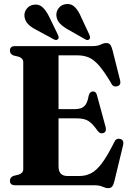

<svg xmlns="http://www.w3.org/2000/svg" viewBox="-20 -932 654 966"><path d="M30 -677.5Q30 -700 55.5 -700H446Q471 -700 486.5 -707.8Q502 -715.5 515 -715.5Q527.5 -715.5 534.2 -707.5Q541 -699.5 546 -680L584.5 -527Q590 -503.5 569.5 -498Q548 -492.5 538.5 -515Q504 -573 477.8 -602.8Q451.5 -632.5 426.5 -643Q401.5 -653.5 370.5 -653.5H274.5V-383H357Q388.5 -383 404.2 -397.8Q420 -412.5 426.5 -452Q432.5 -471.5 447.5 -472Q463.5 -472.5 468 -452.5L511.5 -292.5Q517 -268.5 500 -262.5Q483.5 -257 471.5 -273.5Q445 -311 424 -323.8Q403 -336.5 366.5 -336.5H274.5V-95Q274.5 -46.5 319.5 -46.5H379.5Q410.5 -46.5 437.2 -59.8Q464 -73 491.8 -109.5Q519.5 -146 554.5 -216Q563.5 -238 584 -233Q605.5 -228.5 599 -200.5L555.5 -20.5Q551 -1.5 544.2 6.5Q537.5 14.5 524 14.5Q511.5 14.5 495.5 7.2Q479.5 0 453.5 0H55.5Q30 0 30 -22.5Q30 -39.5 47.5 -47L74.5 -53.5Q97 -61.5 97 -81V-619Q97 -638.5 74.5 -646.5L47.5 -653Q30 -660.5 30 -677.5ZM387 -848.5 429.5 -757.5Q432.5 -750.5 433 -744.8Q433.5 -739 429.5 -734.5Q421 -726.5 407.5 -735L322 -783.5Q297 -797.5 281.2 -814Q265.5 -830.5 263.5 -854.5Q262.5 -876 276.5 -892.8Q290.5 -909.5 314 -911.5Q339 -914 356.5 -896.5Q374 -879 387 -848.5ZM227 -848.5 271 -758Q274 -751.5 275 -745.8Q276 -740 272 -735.5Q264 -726.5 250 -734.5L164 -781Q138 -794 122 -810Q106 -826 103 -850Q101 -871 114.8 -888.5Q128.5 -906 151.5 -908.5Q176.5 -912 194.5 -895.2Q212.5 -878.5 227 -848.5Z"/></svg>

Font: Fraunces 144pt Soft
Style: Bold
Weight: 700
Version: Version 1.000;[0bf87f6ff]